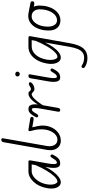

<svg xmlns="http://www.w3.org/2000/svg" viewBox="793 -1762 1397 3024"><g transform="rotate(-90 1492.0 -249.5)"><path d="M133.5 9Q99.5 9 74.2 -17.2Q49 -43.5 39.2 -92.2Q29.5 -141 41.5 -208Q58 -298.5 99 -364Q140 -429.5 193.8 -465Q247.5 -500.5 302 -500.5H462.5Q475 -500.5 477.5 -489.2Q480 -478 476.5 -458.5L428 -182Q425 -165.5 422.5 -143.5Q420 -121.5 420.2 -100.8Q420.5 -80 425 -66.2Q429.5 -52.5 440.5 -52.5Q457.5 -52.5 472.2 -65Q487 -77.5 504 -106.5L512.5 -120.5Q523 -138.5 530.8 -146Q538.5 -153.5 548.5 -153.5Q558.5 -153.5 565 -147Q571.5 -140.5 571.5 -127.5Q571.5 -120 562.2 -104Q553 -88 541 -68Q519.5 -33 493 -16.5Q466.5 0 429 0Q379 0 365.8 -52.5Q352.5 -105 370 -198.5L377 -235Q343.5 -166 301.5 -110.8Q259.5 -55.5 216 -23.2Q172.5 9 133.5 9ZM145.5 -44.5Q179.5 -44.5 223.8 -90Q268 -135.5 315 -213.2Q362 -291 404 -387.5L415 -449.5H307Q266 -449.5 223.8 -420Q181.5 -390.5 148.5 -337Q115.5 -283.5 102 -211Q89.5 -136.5 105.5 -90.5Q121.5 -44.5 145.5 -44.5Z M791 9Q735.5 9 698.8 -19Q662 -47 647.5 -95.8Q633 -144.5 643.5 -206.5L765.5 -895.5Q768 -911.5 779.8 -920Q791.5 -928.5 803.5 -928.5Q816.5 -928.5 822.8 -922.2Q829 -916 826 -898L705 -209.5Q697 -165.5 706 -127.8Q715 -90 739.8 -67Q764.5 -44 803 -44Q849.5 -44 886.8 -78Q924 -112 945.8 -169Q967.5 -226 967.5 -294.5Q967.5 -352.5 959 -394.5Q950.5 -436.5 941.5 -464Q939 -471.5 938.8 -481Q938.5 -490.5 945 -496.5Q951.5 -502.5 970 -499.5L1136 -472.5Q1152.5 -470 1158.2 -462.2Q1164 -454.5 1164 -445.5Q1164 -427 1149.5 -421.8Q1135 -416.5 1111.5 -420.5L999.5 -440Q1011.5 -391.5 1019.2 -352.5Q1027 -313.5 1027 -280Q1027 -197 995 -131.8Q963 -66.5 909.5 -28.8Q856 9 791 9Z M1269.5 0Q1258.5 0 1250.5 -8.2Q1242.5 -16.5 1245 -32.5L1295 -316.5Q1298 -333.5 1300.5 -355.8Q1303 -378 1303.2 -398.8Q1303.5 -419.5 1299 -433.2Q1294.5 -447 1284 -447Q1267 -447 1253.8 -434.5Q1240.5 -422 1224 -393L1215.5 -379Q1205 -361 1197.2 -353.5Q1189.5 -346 1179.5 -346Q1169.5 -346 1162.8 -352.5Q1156 -359 1156 -371.5Q1156 -379 1165.5 -395.2Q1175 -411.5 1187 -431.5Q1209 -467 1236.2 -486Q1263.5 -505 1306 -499Q1330 -495.5 1343.2 -476.2Q1356.5 -457 1360.2 -425.2Q1364 -393.5 1359.5 -352.5Q1402 -424.5 1446.5 -462.5Q1491 -500.5 1532 -500.5Q1552 -500.5 1560.2 -491Q1568.5 -481.5 1576.2 -471.8Q1584 -462 1602.5 -462Q1615 -462 1629.5 -469.5Q1644 -477 1651.5 -482.5Q1665 -491.5 1678 -493.5Q1691 -495.5 1699.8 -490.5Q1708.5 -485.5 1708.5 -473.5Q1708.5 -463.5 1703.8 -455.5Q1699 -447.5 1690.5 -440.8Q1682 -434 1670.5 -427Q1652 -415.5 1632.2 -410.8Q1612.5 -406 1601 -406Q1581.5 -406 1568 -417Q1554.5 -428 1543.2 -438.8Q1532 -449.5 1519.5 -449.5Q1506 -449.5 1483.8 -435.8Q1461.5 -422 1428.2 -384.2Q1395 -346.5 1347.5 -274.5L1305 -33Q1302.5 -16 1292.5 -8Q1282.5 0 1269.5 0Z M1838 -637Q1822 -637 1811.2 -647.8Q1800.5 -658.5 1800.5 -673.5Q1800.5 -688 1810.5 -698Q1820.5 -708 1838 -708Q1853.5 -708 1864.8 -698.8Q1876 -689.5 1876 -673.5Q1876 -658.5 1865 -647.8Q1854 -637 1838 -637ZM1783 0Q1758.5 0 1743.2 -13Q1728 -26 1721.2 -51Q1714.5 -76 1715.2 -112Q1716 -148 1724 -194L1772 -467Q1774 -479 1778.8 -486.5Q1783.5 -494 1792.2 -497.2Q1801 -500.5 1814 -500.5Q1828.5 -500.5 1832 -493.8Q1835.5 -487 1832.5 -470L1781 -176Q1777.5 -153 1775.2 -124Q1773 -95 1776.8 -73.8Q1780.5 -52.5 1794 -52.5Q1811.5 -52.5 1826.2 -65Q1841 -77.5 1858 -106.5L1866.5 -120.5Q1876.5 -138.5 1884.5 -146Q1892.5 -153.5 1902.5 -153.5Q1912.5 -153.5 1919 -147Q1925.5 -140.5 1925.5 -127.5Q1925.5 -120 1916 -104Q1906.5 -88 1895 -68Q1873.5 -33 1847 -16.5Q1820.5 0 1783 0Z M2091.5 428.5Q2046.5 428.5 2007.2 416Q1968 403.5 1941.5 382.5Q1933 375.5 1932.5 364.2Q1932 353 1941 342.5Q1946.5 335.5 1956.8 335.8Q1967 336 1978 343Q1998.5 358.5 2030.5 367.5Q2062.5 376.5 2094 376.5Q2143.5 376.5 2176.8 352.2Q2210 328 2231.5 278Q2253 228 2266.5 151L2335 -238Q2302.5 -169 2263.2 -113Q2224 -57 2181.5 -24Q2139 9 2096.5 9Q2062 9 2037 -18.5Q2012 -46 2002.2 -95.8Q1992.5 -145.5 2004.5 -212Q2021 -301.5 2058.8 -366Q2096.5 -430.5 2150.2 -465.5Q2204 -500.5 2268 -500.5H2408Q2427 -500.5 2432 -493Q2437 -485.5 2434 -468.5L2323.5 154Q2297.5 301.5 2242 365Q2186.5 428.5 2091.5 428.5ZM2109 -44Q2134.5 -44 2162.5 -66.2Q2190.5 -88.5 2219 -125.5Q2247.5 -162.5 2273.8 -207.8Q2300 -253 2322.5 -299.8Q2345 -346.5 2361 -387L2372.5 -449.5H2272.5Q2197 -449.5 2141.2 -385.8Q2085.5 -322 2065.5 -214.5Q2057.5 -165.5 2062 -126.8Q2066.5 -88 2079.5 -66Q2092.5 -44 2109 -44Z M2684 3Q2609.5 3 2566.8 -45.8Q2524 -94.5 2524 -179.5Q2524 -273 2553.2 -346Q2582.5 -419 2633.2 -461Q2684 -503 2748 -503Q2757.5 -503 2766.8 -502.8Q2776 -502.5 2787 -501.2Q2798 -500 2811.5 -497Q2813.5 -497 2829.5 -493.8Q2845.5 -490.5 2877 -484.5Q2908.5 -478.5 2956 -469.5Q2972.5 -466 2978.5 -458.5Q2984.5 -451 2984.5 -440.5Q2984.5 -419.5 2969 -412.2Q2953.5 -405 2932 -410L2899 -417Q2907.5 -398.5 2912.2 -375.8Q2917 -353 2917 -327Q2917 -255.5 2899.5 -195.2Q2882 -135 2850.5 -90.5Q2819 -46 2776.5 -21.5Q2734 3 2684 3ZM2684 -50.5Q2734 -50.5 2773.2 -87.2Q2812.5 -124 2835 -186.2Q2857.5 -248.5 2857.5 -325.5Q2857.5 -380.5 2828 -415.2Q2798.5 -450 2748 -450Q2701 -450 2664.2 -415.5Q2627.5 -381 2606.2 -323Q2585 -265 2585 -194Q2585 -130.5 2611 -90.5Q2637 -50.5 2684 -50.5Z"/></g></svg>

Font: Edu AU VIC WA NT Pre
Style: Regular
Weight: 400
Designer: Tina and Corey Anderson, Eben Sorkin, Mirko Velimirovic
Foundry: Google for Education
Version: Version 1.001